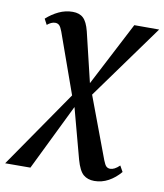

<svg xmlns="http://www.w3.org/2000/svg" viewBox="-146 -622 808 944"><g transform="rotate(10 258.0 -150.0)"><path d="M388.5 251Q355.5 251 334 232.8Q312.5 214.5 297.5 161L226.5 -104L212 -135L102 -443.5Q94 -465.5 86 -473.5Q78 -481.5 65.5 -481.5Q55 -481.5 45 -476.8Q35 -472 25.5 -464L10.5 -492.5Q38.5 -518 71.8 -533.8Q105 -549.5 141 -549.5Q175 -549.5 194.2 -531.2Q213.5 -513 225 -467.5L288.5 -202.5L301 -175.5L420 142.5Q428.5 164.5 436.2 171.5Q444 178.5 455.5 178.5Q465.5 178.5 477 172.8Q488.5 167 502 154L518.5 183.5Q492 215 459 233Q426 251 388.5 251ZM-57.5 241.5 220 -160.5 273.5 -197.5 450 -537.5H574L294 -150L239 -108L68.5 241Z"/></g></svg>

Font: Merriweather 60pt SemiBold
Style: Italic
Weight: 600
Italic angle: -7.8°
Version: Version 2.101